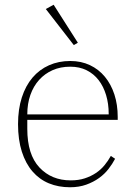

<svg xmlns="http://www.w3.org/2000/svg" viewBox="-20 -777 572 809"><path d="M275 12Q226 12 186 -4.5Q146 -21 117 -54.5Q88 -88 72 -138Q56 -188 56 -254Q56 -317 72 -366.5Q88 -416 117 -450Q146 -484 186.5 -502Q227 -520 276 -520Q322 -520 359 -502.5Q396 -485 422 -453.5Q448 -422 462 -379Q476 -336 476 -284V-272H95V-234Q95 -126 146 -71.5Q197 -17 278 -17Q311 -17 337 -25.5Q363 -34 384 -48Q405 -62 420.5 -81Q436 -100 447 -120L465 -108Q454 -87 437.5 -65.5Q421 -44 397.5 -27Q374 -10 343.5 1Q313 12 275 12ZM438 -295V-297Q438 -340 427 -376.5Q416 -413 395.5 -439.5Q375 -466 345 -481Q315 -496 276 -496Q235 -496 202 -481.5Q169 -467 145 -440.5Q121 -414 108 -377Q95 -340 95 -295ZM173 -739 206 -757 308 -597 291 -587Z"/></svg>

Font: IBM Plex Serif ExtLt
Style: Regular
Weight: 200
Designer: Mike Abbink, Paul van der Laan, Pieter van Rosmalen
Foundry: Bold Monday
Version: Version 3.001